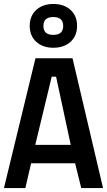

<svg xmlns="http://www.w3.org/2000/svg" viewBox="-20 -949 540 969"><path d="M249.5 -929Q303 -929 336 -899Q369 -869 369 -818.5Q369 -768 336 -738Q303 -708 249.5 -708Q196 -708 163 -738Q130 -768 130 -818.5Q130 -869 163 -899Q196 -929 249.5 -929ZM249 -863Q199 -863 199 -818Q199 -773 249 -773Q299 -773 299 -818Q299 -863 249 -863ZM0 0 159 -655H346L500 0H390L359 -125H137L108 0ZM337 -218 263 -562H241L158 -218Z"/></svg>

Font: Lekton
Style: Bold
Weight: 700
Designer: Paolo Mazzetti, Luciano Perondi, Raffaele Flato, Elena Papassissa, Emilio Macchia, Michela Povoleri, Tobias Seemiller, R
Version: Version 34.000